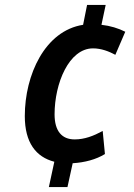

<svg xmlns="http://www.w3.org/2000/svg" viewBox="-20 -744 542 774"><path d="M199 -92 177 10H252L273 -86C322 -89 367 -101 403 -123L394 -216C357 -196 321 -182 281 -182C229 -182 200 -216 200 -283C200 -408 258 -549 355 -549C388 -549 419 -537 445 -523L485 -616C457 -630 425 -640 389 -644L406 -724H331L315 -644C161 -620 80 -442 80 -276C80 -169 125 -111 199 -92Z"/></svg>

Font: Noto Sans SemiCondensed SemiBold
Style: Italic
Weight: 600
Width: 4
Italic angle: -12°
Designer: Monotype Design Team
Foundry: Monotype Imaging Inc.
Version: Version 2.013